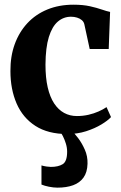

<svg xmlns="http://www.w3.org/2000/svg" viewBox="-20 -574 530 838"><path d="M274 11Q189.5 11 134.5 -24.5Q79.5 -60 52.5 -122.2Q25.5 -184.5 25.5 -263.5Q25 -328 44.2 -381Q63.5 -434 99.5 -472.8Q135.5 -511.5 186.5 -532.5Q237.5 -553.5 300.5 -553.5Q342 -553.5 372.2 -546.8Q402.5 -540 424 -532.5Q445.5 -525 460.5 -522L454.5 -360H371.5L348 -468.5Q345.5 -479 337 -486.2Q328.5 -493.5 316.2 -497.2Q304 -501 290 -501Q257.5 -501 232.5 -479.8Q207.5 -458.5 193.2 -412.5Q179 -366.5 178.5 -292Q178.5 -235 188.2 -192.8Q198 -150.5 216.2 -122.8Q234.5 -95 259.8 -81.2Q285 -67.5 315.5 -67.5Q342 -67.5 366 -73Q390 -78.5 410.2 -87.5Q430.5 -96.5 445 -106.5L464.5 -63Q451 -48 422.5 -30.8Q394 -13.5 355.8 -1.2Q317.5 11 274 11ZM231 245Q213.5 245 193.8 241Q174 237 161 231.5V148Q171 151 183.2 152.8Q195.5 154.5 202 154.5Q234.5 154.5 253.8 142.5Q273 130.5 273 88Q273 70.5 267.5 52.8Q262 35 254.5 20.2Q247 5.5 240.5 -2L275.5 -6.5L293.5 -2Q305 7.5 321.2 29Q337.5 50.5 350.2 79.2Q363 108 362 140.5Q361 178 344.5 201Q328 224 299 234.5Q270 245 231 245Z"/></svg>

Font: Merriweather 60pt
Style: Bold
Weight: 700
Version: Version 2.100